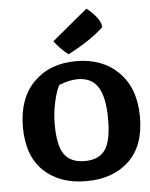

<svg xmlns="http://www.w3.org/2000/svg" viewBox="-54 -791 662 848"><g transform="rotate(-5 277.5 -367.5)"><path d="M295 -440Q259 -440 213 -422Q200 -402 188.5 -351.5Q177 -301 177 -250Q177 -156 205 -116.5Q233 -77 295.5 -77Q358 -77 386 -116.5Q414 -156 414 -252.5Q414 -349 385.5 -394.5Q357 -440 295 -440ZM295 -520Q412 -520 483.5 -448.5Q555 -377 555 -249.5Q555 -122 484 -55Q413 12 295 12Q177 12 106.5 -55Q36 -122 36 -249.5Q36 -377 107 -448.5Q178 -520 295 -520ZM203 -616 361 -747Q420 -700 424 -660Q398 -635 358.5 -608Q319 -581 265 -553Q233 -577 203 -616Z"/></g></svg>

Font: Inika
Style: Bold
Weight: 700
Version: Version 1.001